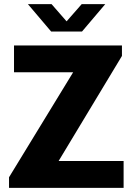

<svg xmlns="http://www.w3.org/2000/svg" viewBox="-20 -905 640 925"><path d="M23.5 0V-51L332.5 -557H47.5V-686H567.5V-635.5L262.5 -129.5H575.5V0ZM226.5 -753 114.5 -885H228.5L317.5 -783H284L373.5 -885H487L375 -753Z"/></svg>

Font: Chivo Mono Medium
Style: Regular
Weight: 500
Monospace: yes
Designer: Hector Gatti
Foundry: Omnibus-Type
Version: Version 1.008